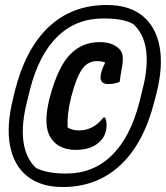

<svg xmlns="http://www.w3.org/2000/svg" viewBox="-20 -735 665 770"><path d="M408 -715Q498 -715 551.5 -671.5Q605 -628 620 -548Q635 -468 607 -358L600 -332Q558 -162 463.5 -73.5Q369 15 232 15Q143 15 89 -28.5Q35 -72 20 -152Q5 -232 33 -342L39 -368Q82 -539 175.5 -627Q269 -715 408 -715ZM394 -661Q285 -661 210.5 -588.5Q136 -516 100 -375L88 -326Q65 -235 74 -167.5Q83 -100 125 -61Q148 -50 177 -44.5Q206 -39 246 -39Q354 -39 428.5 -112Q503 -185 539 -325L551 -374Q575 -466 566 -533Q557 -600 514 -639Q491 -651 463 -656Q435 -661 394 -661ZM379 -566Q407 -566 425 -559.5Q443 -553 456 -541Q470 -528 472 -510Q474 -492 469 -464Q466 -450 464 -436Q462 -422 460 -407Q441 -398 414 -398Q378 -398 384 -434Q386 -446 390 -457Q394 -468 402 -484Q388 -490 368 -490Q348 -490 330.5 -479Q313 -468 298 -439Q283 -410 268 -355L265 -344Q256 -307 253 -278.5Q250 -250 251 -224Q268 -212 299 -212Q324 -212 348.5 -224Q373 -236 395 -264H401Q409 -250 407 -224Q404 -188 378 -165Q345 -134 284 -134Q214 -134 183 -183Q152 -232 178 -338L181 -349Q213 -467 261 -516.5Q309 -566 379 -566Z"/></svg>

Font: Recursive Sn Csl St
Style: Bold Italic
Weight: 700
Italic angle: -15°
Version: Version 1.079;hotconv 1.0.112;makeotfexe 2.5.65598; ttfautoh